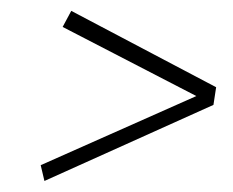

<svg xmlns="http://www.w3.org/2000/svg" viewBox="-20 -367 424 350"><path d="M54.2 -65.9 337.9 -191.9 94.2 -317.9 109.9 -347.2 374 -208 369.1 -175.8 61 -37.1Z"/></svg>

Font: Gawaa
Style: Italic
Weight: 400
Designer: T. Christopher White
Version: Version 1.0